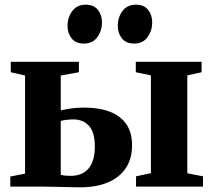

<svg xmlns="http://www.w3.org/2000/svg" viewBox="-20 -797 911 820"><path d="M561 0V-44L624.5 -57.5V-475L560 -488.5V-533H841V-488.5L780 -475V-57L847 -44V0ZM24 0V-43L87 -55.5V-474.5L26 -488.5V-533H317V-488.5L239.5 -474.5V-325.5Q251.5 -328.5 267 -331.2Q282.5 -334 301.2 -335.8Q320 -337.5 341.5 -337.5Q402 -337.5 447.5 -320.5Q493 -303.5 518.5 -268Q544 -232.5 544 -176.5Q544 -119 517.2 -79Q490.5 -39 441 -18Q391.5 3 321.5 3Q312 3 290.2 2.5Q268.5 2 242.8 1.5Q217 1 193.8 0.5Q170.5 0 157.5 0ZM281 -46Q332 -46 358.5 -77.8Q385 -109.5 385 -171Q385 -231.5 360.2 -259.2Q335.5 -287 293 -287Q278.5 -287 264 -285.2Q249.5 -283.5 239.5 -280.5V-50.5Q247 -48 258 -47Q269 -46 281 -46ZM337.5 -611Q303.5 -611 286 -633Q268.5 -655 268.5 -686.5Q268.5 -723 288.8 -750Q309 -777 345.5 -777H346.5Q380.5 -777 398 -755Q415.5 -733 415.5 -701.5Q415.5 -666 395.8 -638.5Q376 -611 338.5 -611ZM552 -611Q518.5 -611 500.8 -633Q483 -655 483 -686.5Q483 -723 503.2 -750Q523.5 -777 560.5 -777H561Q595 -777 612.5 -755Q630 -733 630 -701.5Q630 -666 610.2 -638.5Q590.5 -611 553 -611Z"/></svg>

Font: Merriweather 72pt ExtraBold
Style: Regular
Weight: 800
Version: Version 2.100